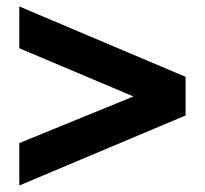

<svg xmlns="http://www.w3.org/2000/svg" viewBox="-20 -567 637 597"><path d="M40 -546.9 557.1 -328.1V-208L40 9.8V-122.1L395 -267.1L40 -417Z"/></svg>

Font: Kadwa
Style: Regular
Weight: 400
Designer: Sol Matas
Foundry: Sol Matas
Version: Version 1.000;PS 001.000;hotconv 1.0.70;makeotf.lib2.5.58329